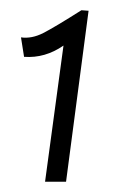

<svg xmlns="http://www.w3.org/2000/svg" viewBox="-20 -555 246 375"><path d="M27 -444 21 -482Q42 -479 64.5 -490.5Q87 -502 139 -535L153 -534L109 -200H68L104 -466Q68 -441 27 -444Z"/></svg>

Font: Bellota Text Light
Style: Italic
Weight: 300
Italic angle: -7.5°
Designer: Kemie Guaida
Foundry: Kemie Guaida
Version: Version 4.001